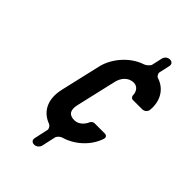

<svg xmlns="http://www.w3.org/2000/svg" viewBox="-206 -749 833 833"><g transform="rotate(45 210.0 -333.0)"><path d="M218 -192C184 -192 174 -213 182 -248L225 -434C231 -461 251 -490 286 -490C308 -490 321 -472 322 -450C321 -443 328 -434 335 -434H393C406 -434 418 -444 419 -457C425 -518 394 -563 346 -578C338 -580 331 -593 333 -601L344 -650C347 -662 339 -672 327 -672H325C312 -672 301 -662 298 -650L287 -601C285 -592 268 -579 260 -577C196 -556 144 -494 130 -434L87 -248C69 -170 101 -122 153 -103C160 -100 168 -88 166 -80L152 -16C149 -4 156 6 169 6H171C183 6 195 -4 198 -16L212 -80C214 -89 227 -100 235 -102C292 -118 346 -165 366 -225C370 -237 364 -245 352 -245H289C283 -245 274 -239 272 -233C263 -212 244 -192 218 -192Z"/></g></svg>

Font: DIN Rundschrift
Style: EngKursiv
Weight: 400
Width: 3
Version: Version 1.027